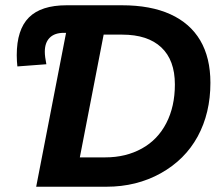

<svg xmlns="http://www.w3.org/2000/svg" viewBox="-20 -708 832 728"><path d="M442.4 -688Q550.8 -688 625.7 -654.1Q700.7 -620.1 739.3 -554.7Q777.8 -489.3 777.8 -394Q777.8 -279.3 729.5 -190.4Q681.2 -102.1 589.4 -51Q497.6 0 383.8 0H117.2L230.5 -583.5H222.2Q187 -583.5 168.5 -564.9Q149.9 -546.4 149.9 -511.7Q149.9 -502.4 151.4 -490.7Q152.8 -479 155.8 -464.4L45.9 -456.1Q44.9 -465.3 44.2 -475.8Q43.5 -486.3 43.5 -498.5Q43.5 -595.7 89.6 -641.8Q135.7 -688 232.4 -688ZM282.7 -111.3H379.4Q457.5 -111.3 518.1 -145Q578.1 -178.2 610.6 -241.2Q643.1 -304.2 643.1 -387.7Q643.1 -480 591.6 -528.3Q540 -576.7 443.4 -576.7H373Z"/></svg>

Font: Arimo
Style: Italic
Weight: 400
Italic angle: -12°
Designer: Steve Matteson
Foundry: Monotype Imaging Inc.
Version: Version 1.33